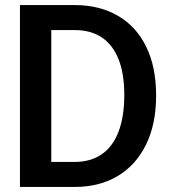

<svg xmlns="http://www.w3.org/2000/svg" viewBox="-20 -740 672 760"><path d="M133 0V-99H275Q339 -99 383 -129.5Q427 -160 449.5 -219.5Q472 -279 472 -364Q472 -448 449.5 -505Q427 -562 383.5 -591.5Q340 -621 275 -621H137V-720H275Q373 -720 446 -678Q519 -636 558.5 -555.5Q598 -475 598 -362Q598 -249 558 -167.5Q518 -86 445.5 -43Q373 0 276 0ZM59 0V-720H183V0Z"/></svg>

Font: Instrument Sans SemiCondensed SemiBold
Style: Regular
Weight: 600
Width: 4
Designer: Rodrigo Fuenzalida
Foundry: fragTYPE
Version: Version 1.000;gftools[0.9.28]